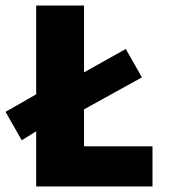

<svg xmlns="http://www.w3.org/2000/svg" viewBox="-50 -670 608 690"><path d="M252 -144H498V0H80V-198L28 -166L-30 -268L80 -331V-650H252V-410L402 -494L460 -392L252 -277Z"/></svg>

Font: Assistant ExtraBold
Style: Regular
Weight: 800
Designer: Hebrew By Ben Nathan, Latin by Paul Hunt
Version: Version 2.001;PS 002.001;hotconv 1.0.88;makeotf.lib2.5.64775